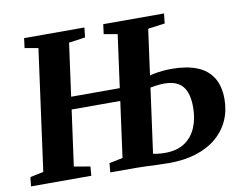

<svg xmlns="http://www.w3.org/2000/svg" viewBox="-80 -854 1232 969"><g transform="rotate(-10 536.0 -369.0)"><path d="M4.5 0 9.5 -47 78 -61 162.5 -681 93.5 -693 100 -743H409L403.5 -693L319.5 -681L234.5 -61L317 -47L313.5 0ZM249.5 -346.5V-410.5H588V-346.5ZM711.5 5Q689 5 657.8 3.8Q626.5 2.5 595.5 1.2Q564.5 0 542 0H410.5L415 -47L484 -61L568.5 -681L499 -693L505.5 -743H817L811.5 -692.5L725 -681L639.5 -55.5Q651.5 -52.5 667.5 -50.8Q683.5 -49 700.5 -49Q761.5 -49 801 -75.2Q840.5 -101.5 860 -147.5Q879.5 -193.5 879.5 -252.5Q879.5 -299.5 867 -331Q854.5 -362.5 827.5 -378.5Q800.5 -394.5 756.5 -394.5Q736 -394.5 713.8 -391.2Q691.5 -388 675.5 -385L683 -444.5Q697.5 -449 717.2 -452.8Q737 -456.5 759.5 -458.8Q782 -461 805 -461Q882.5 -461 935.5 -439.8Q988.5 -418.5 1015.5 -374.8Q1042.5 -331 1042.5 -265Q1042.5 -205 1020 -155.5Q997.5 -106 955 -70Q912.5 -34 851 -14.5Q789.5 5 711.5 5Z"/></g></svg>

Font: Merriweather 24pt ExtraBold
Style: Italic
Weight: 800
Italic angle: -7.8°
Version: Version 2.101